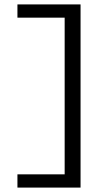

<svg xmlns="http://www.w3.org/2000/svg" viewBox="-20 -720 479 870"><path d="M273 70H59V130H345V-700H59V-640H273Z"/></svg>

Font: Mission
Style: Regular
Weight: 400
Version: Version 1.000;FEAKit 1.0